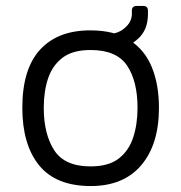

<svg xmlns="http://www.w3.org/2000/svg" viewBox="-20 -610 609 645"><path d="M285 15Q168 15 111.5 -54.5Q55 -124 55 -248Q55 -378 114.5 -443Q174 -508 283 -508Q364 -508 415 -475.5Q466 -443 490 -384.5Q514 -326 514 -248Q514 -125 454.5 -55Q395 15 285 15ZM284 -51Q345 -51 379 -77.5Q413 -104 427.5 -148.5Q442 -193 442 -248Q442 -337 407 -389.5Q372 -442 284 -442Q224 -442 190 -416Q156 -390 141.5 -346.5Q127 -303 127 -248Q127 -160 162 -105.5Q197 -51 284 -51ZM367 -445Q350 -443 350 -460L349 -481Q349 -495 364 -498Q387 -503 405 -521.5Q423 -540 423 -564V-574Q423 -590 439 -590H461Q477 -590 477 -574V-562Q477 -510 444 -480Q411 -450 367 -445Z"/></svg>

Font: Pitagon Sans
Style: Regular
Weight: 400
Designer: Travis Tran
Foundry: Pitagon
Version: Version 1.001; ttfautohint (v1.8.4.7-5d5b);gftools[0.9.26]